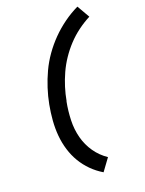

<svg xmlns="http://www.w3.org/2000/svg" viewBox="-190 -942 932 1234"><g transform="rotate(-20 276.0 -325.0)"><path d="M296 204Q254 179 220 145Q186 111 161.5 70Q137 29 122.5 -18.5Q108 -66 103.5 -116.5Q99 -167 103 -219.5Q107 -272 117 -325Q127 -378 144 -430.5Q161 -483 184.5 -533.5Q208 -584 241.5 -631.5Q275 -679 315.5 -720Q356 -761 403 -795Q450 -829 502 -854L552 -767Q509 -745 468.5 -715Q428 -685 394 -648.5Q360 -612 332.5 -571Q305 -530 285 -486Q265 -442 251 -397Q237 -352 229 -307L228 -306Q216 -244 214 -181.5Q212 -119 227 -62Q242 -5 275 42.5Q308 90 356 122Z"/></g></svg>

Font: Lode Term
Style: Bold Italic
Weight: 700
Italic angle: -11°
Monospace: yes
Designer: Belleve Invis
Foundry: Belleve Invis
Version: Version 29.2.0